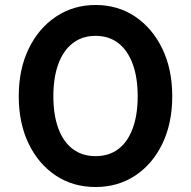

<svg xmlns="http://www.w3.org/2000/svg" viewBox="-20 -735 766 770"><path d="M363 15Q273 15 203.8 -30.9Q134.5 -76.8 94.9 -158.8Q55.2 -240.8 55.2 -349Q55.2 -457.2 95.1 -539.6Q135 -622 204.9 -668.5Q274.8 -715 363.2 -715Q452.8 -715 522 -668.5Q591.2 -622 631 -539.6Q670.8 -457.2 670.8 -349Q670.8 -240.8 631.2 -158.8Q591.8 -76.8 522.4 -30.9Q453 15 363 15ZM363 -108.8Q417 -108.8 454.6 -137.2Q492.2 -165.8 512.2 -220Q532.2 -274.2 532.2 -349Q532.2 -424.2 512.2 -478.5Q492.2 -532.8 454.6 -562Q417 -591.2 363 -591.2Q310 -591.2 272 -562Q234 -532.8 214 -478.5Q194 -424.2 194 -349Q194 -274.2 214 -220Q234 -165.8 272 -137.2Q310 -108.8 363 -108.8Z"/></svg>

Font: National Park
Style: Regular
Weight: 400
Designer: Andrea Herstowski, Ben Hoepner
Version: Version 1.009